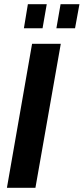

<svg xmlns="http://www.w3.org/2000/svg" viewBox="-20 -896 399 916"><path d="M13 0 133 -687H270L149 0ZM94 -761 113 -876H203L183 -761ZM249 -761 269 -876H359L338 -761Z"/></svg>

Font: Archivo Condensed
Style: Bold Italic
Weight: 700
Width: 3
Italic angle: -10°
Designer: Hector Gatti
Foundry: Omnibus-Type
Version: Version 2.001